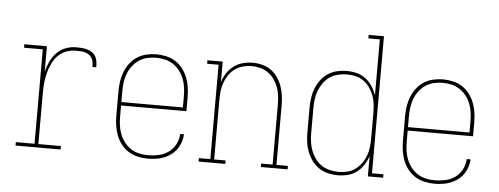

<svg xmlns="http://www.w3.org/2000/svg" viewBox="-49 -864 2599 1001"><g transform="rotate(5 1250.0 -363.5)"><path d="M59 0V-18H157V-512H59V-530H177V-397Q184 -424 196 -450Q208 -476 227.5 -496.5Q247 -517 274 -527.5Q301 -538 329 -538Q343 -538 357.5 -537Q372 -536 386 -532.5Q400 -529 412.5 -520.5Q425 -512 432 -499.5Q439 -487 441 -472.5Q443 -458 443 -443H423Q423 -455 421.5 -467Q420 -479 414 -489Q408 -499 398 -506Q388 -513 376.5 -516Q365 -519 353 -519.5Q341 -520 329 -520Q302 -520 277 -510Q252 -500 234 -480.5Q216 -461 205 -436.5Q194 -412 187.5 -386Q181 -360 179 -333.5Q177 -307 177 -281V-18H295V0Z M751 8Q725 8 699 2Q673 -4 651 -17.5Q629 -31 612.5 -52Q596 -73 586.5 -97.5Q577 -122 573 -148Q569 -174 569 -200V-330Q569 -356 573 -382Q577 -408 586.5 -432Q596 -456 612 -477Q628 -498 650 -512Q672 -526 698 -532Q724 -538 750 -538Q776 -538 802 -532Q828 -526 850 -512Q872 -498 888 -477Q904 -456 913.5 -432Q923 -408 927 -382Q931 -356 931 -330V-256H589V-200Q589 -176 592 -152.5Q595 -129 603.5 -107Q612 -85 626.5 -66Q641 -47 660.5 -34Q680 -21 703.5 -15.5Q727 -10 751 -10Q779 -10 807 -16Q835 -22 858 -38.5Q881 -55 894.5 -81Q908 -107 909 -135H929Q928 -114 921 -93.5Q914 -73 901.5 -55.5Q889 -38 871.5 -25.5Q854 -13 834.5 -5.5Q815 2 793.5 5Q772 8 751 8ZM911 -274V-330Q911 -354 908 -377.5Q905 -401 896.5 -423Q888 -445 873.5 -464Q859 -483 839.5 -496Q820 -509 797 -514.5Q774 -520 750 -520Q726 -520 703 -514.5Q680 -509 660.5 -496Q641 -483 626.5 -464Q612 -445 603.5 -423Q595 -401 592 -377.5Q589 -354 589 -330V-274Z M1017 0V-18H1077V-512H1017V-530H1097V-423Q1105 -448 1119.5 -470.5Q1134 -493 1155 -508.5Q1176 -524 1201.5 -531Q1227 -538 1254 -538Q1279 -538 1304 -531.5Q1329 -525 1349.5 -510.5Q1370 -496 1384.5 -475Q1399 -454 1407.5 -430Q1416 -406 1419.5 -380.5Q1423 -355 1423 -330V-18H1483V0H1343V-18H1403V-330Q1403 -353 1400.5 -376Q1398 -399 1390 -421Q1382 -443 1369 -462Q1356 -481 1337 -494.5Q1318 -508 1295.5 -514Q1273 -520 1250 -520Q1227 -520 1204.5 -514Q1182 -508 1163 -494.5Q1144 -481 1131 -462Q1118 -443 1110 -421Q1102 -399 1099.5 -376Q1097 -353 1097 -330V-18H1157V0Z M1746 8Q1720 8 1694.5 2Q1669 -4 1647.5 -18.5Q1626 -33 1610.5 -54Q1595 -75 1585.5 -99Q1576 -123 1572.5 -148.5Q1569 -174 1569 -200V-330Q1569 -356 1572.5 -381.5Q1576 -407 1585.5 -431Q1595 -455 1610.5 -476Q1626 -497 1647.5 -511.5Q1669 -526 1694.5 -532Q1720 -538 1746 -538Q1772 -538 1798 -531.5Q1824 -525 1845 -509Q1866 -493 1880.5 -470.5Q1895 -448 1903 -423V-717H1843V-735H1923V-18H1983V0H1903V-107Q1895 -82 1880.5 -59.5Q1866 -37 1845 -21Q1824 -5 1798 1.5Q1772 8 1746 8ZM1749 -10Q1772 -10 1795 -15.5Q1818 -21 1836.5 -35Q1855 -49 1868.5 -68Q1882 -87 1890 -109Q1898 -131 1900.5 -154Q1903 -177 1903 -200V-330Q1903 -353 1900.5 -376Q1898 -399 1890 -421Q1882 -443 1868.5 -462.5Q1855 -482 1836.5 -495.5Q1818 -509 1795 -514.5Q1772 -520 1749 -520Q1726 -520 1702.5 -514.5Q1679 -509 1659.5 -496Q1640 -483 1626 -463.5Q1612 -444 1603.5 -422Q1595 -400 1592 -377Q1589 -354 1589 -330V-200Q1589 -176 1592 -153Q1595 -130 1603.5 -108Q1612 -86 1626 -66.5Q1640 -47 1659.5 -34Q1679 -21 1702.5 -15.5Q1726 -10 1749 -10Z M2251 8Q2225 8 2199 2Q2173 -4 2151 -17.5Q2129 -31 2112.5 -52Q2096 -73 2086.5 -97.5Q2077 -122 2073 -148Q2069 -174 2069 -200V-330Q2069 -356 2073 -382Q2077 -408 2086.5 -432Q2096 -456 2112 -477Q2128 -498 2150 -512Q2172 -526 2198 -532Q2224 -538 2250 -538Q2276 -538 2302 -532Q2328 -526 2350 -512Q2372 -498 2388 -477Q2404 -456 2413.5 -432Q2423 -408 2427 -382Q2431 -356 2431 -330V-256H2089V-200Q2089 -176 2092 -152.5Q2095 -129 2103.5 -107Q2112 -85 2126.5 -66Q2141 -47 2160.5 -34Q2180 -21 2203.5 -15.5Q2227 -10 2251 -10Q2279 -10 2307 -16Q2335 -22 2358 -38.5Q2381 -55 2394.5 -81Q2408 -107 2409 -135H2429Q2428 -114 2421 -93.5Q2414 -73 2401.5 -55.5Q2389 -38 2371.5 -25.5Q2354 -13 2334.5 -5.5Q2315 2 2293.5 5Q2272 8 2251 8ZM2411 -274V-330Q2411 -354 2408 -377.5Q2405 -401 2396.5 -423Q2388 -445 2373.5 -464Q2359 -483 2339.5 -496Q2320 -509 2297 -514.5Q2274 -520 2250 -520Q2226 -520 2203 -514.5Q2180 -509 2160.5 -496Q2141 -483 2126.5 -464Q2112 -445 2103.5 -423Q2095 -401 2092 -377.5Q2089 -354 2089 -330V-274Z"/></g></svg>

Font: Iosevka Slab Thin
Style: Regular
Weight: 100
Monospace: yes
Designer: Belleve Invis
Foundry: Belleve Invis
Version: Version 11.1.0; ttfautohint (v1.8.3)